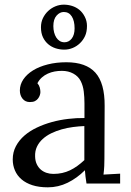

<svg xmlns="http://www.w3.org/2000/svg" viewBox="-20 -781 556 817"><path d="M338.9 -244.6Q315.9 -243.7 291.3 -240.5Q266.6 -237.3 242.9 -230.7Q219.2 -224.1 198.2 -213.9Q177.2 -203.6 161.6 -189.5Q146 -175.3 137.2 -156.7Q128.4 -138.2 129.4 -114.7Q129.9 -96.2 136.5 -82.3Q143.1 -68.4 153.6 -59.3Q164.1 -50.3 177.7 -45.7Q191.4 -41 207 -41Q227.1 -41 244.6 -44.9Q262.2 -48.8 278.1 -56.4Q293.9 -64 308.8 -74.7Q323.7 -85.4 338.9 -99.6ZM64.5 -396Q64.5 -420.9 79.1 -442.9Q93.8 -464.8 120.1 -481.2Q146.5 -497.6 182.9 -506.8Q219.2 -516.1 262.2 -516.1Q346.2 -516.1 386 -471.7Q425.8 -427.2 425.3 -330.6L424.3 -106Q424.3 -90.3 423.6 -74.5Q422.9 -58.6 420.4 -38.1L491.2 -42V0H348.1Q345.2 -17.1 343.8 -29.8Q342.3 -42.5 341.3 -56.6Q307.6 -22.9 267.8 -3.4Q228 16.1 183.6 16.1Q146 16.1 117.9 7.1Q89.8 -2 71.3 -18.1Q52.7 -34.2 43.5 -55.9Q34.2 -77.6 34.2 -102.5Q34.2 -133.3 47.6 -158.7Q61 -184.1 83.7 -203.9Q106.4 -223.6 136.7 -238Q167 -252.4 200.9 -261.7Q234.9 -271 270.3 -275.1Q305.7 -279.3 339.4 -278.8V-341.3Q339.4 -367.2 336.4 -391.6Q333.5 -416 323.5 -436Q313.5 -456.1 292.2 -467.8Q271 -479.5 243.2 -479.5Q227.1 -479.5 212.4 -476.8Q197.8 -474.1 183.6 -467.8Q169.4 -461.4 158 -451.2Q146.5 -440.9 139.2 -426.8Q146.5 -418.5 149.2 -408.4Q151.9 -398.4 151.9 -389.2Q151.9 -383.3 149.4 -375.7Q147 -368.2 141.8 -361.6Q136.7 -355 128.7 -350.8Q120.6 -346.7 106.9 -346.7Q87.4 -346.7 75.9 -361.1Q64.5 -375.5 64.5 -396ZM251.5 -730Q234.4 -730 220.7 -714.6Q207 -699.2 207 -669.9Q207 -655.8 210.2 -643.3Q213.4 -630.9 219.5 -621.3Q225.6 -611.8 234.4 -606.4Q243.2 -601.1 254.4 -601.1Q272.9 -601.1 285.2 -616.9Q297.4 -632.8 297.4 -660.2Q297.4 -692.4 285.4 -711.2Q273.4 -730 251.5 -730ZM251.5 -761.2Q269 -761.2 286.4 -755.9Q303.7 -750.5 317.6 -739.3Q331.5 -728 340.8 -709.7Q350.1 -691.4 350.1 -670.9Q350.1 -645.5 342 -627.9Q334 -610.4 320.3 -597.2Q306.6 -584 289.3 -576.9Q272 -569.8 253.4 -569.8Q234.9 -569.8 217 -575.4Q199.2 -581.1 185.3 -592.8Q171.4 -604.5 162.8 -622.3Q154.3 -640.1 154.3 -665Q154.3 -686.5 162.8 -704.1Q171.4 -721.7 185.1 -734.4Q198.7 -747.1 216.1 -754.2Q233.4 -761.2 251.5 -761.2Z"/></svg>

Font: Lora
Style: Regular
Weight: 400
Designer: Olga Karpushina, Alexei Vanyashin
Foundry: Cyreal (www.cyreal.org, a@cyreal.org)
Version: Version 1.014